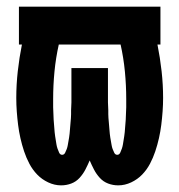

<svg xmlns="http://www.w3.org/2000/svg" viewBox="-20 -550 540 578"><path d="M164 8Q144 8 125 -1Q106 -10 92 -24.5Q78 -39 68.5 -57Q59 -75 52.5 -94.5Q46 -114 41.5 -134Q37 -154 34.5 -174Q32 -194 30.5 -214.5Q29 -235 29 -255Q29 -295 33.5 -335.5Q38 -376 46 -416H37V-530H463V-416H454Q462 -376 466.5 -335.5Q471 -295 471 -255Q471 -235 469.5 -214.5Q468 -194 465.5 -174Q463 -154 458.5 -134Q454 -114 447.5 -94.5Q441 -75 431.5 -57Q422 -39 408 -24.5Q394 -10 375 -1Q356 8 336 8Q320 8 305.5 2.5Q291 -3 280.5 -14.5Q270 -26 263 -39.5Q256 -53 250 -67Q244 -53 237 -39.5Q230 -26 219.5 -14.5Q209 -3 194.5 2.5Q180 8 164 8ZM167 -84Q167 -84 167 -84Q167 -84 167 -84Q173 -84 176 -90Q179 -96 181 -101.5Q183 -107 184 -113Q185 -119 186 -124.5Q187 -130 188 -136Q189 -142 189.5 -147.5Q190 -153 190.5 -159Q191 -165 191.5 -171Q192 -177 192.5 -183Q193 -189 193.5 -194.5Q194 -200 194 -206Q194 -212 194 -218Q194 -224 194.5 -230Q195 -236 195 -241.5Q195 -247 195 -253Q195 -259 195 -265V-345H305V-265Q305 -259 305 -253Q305 -247 305 -241.5Q305 -236 305.5 -230Q306 -224 306 -218Q306 -212 306 -206Q306 -200 306.5 -194.5Q307 -189 307.5 -183Q308 -177 308.5 -171Q309 -165 309.5 -159Q310 -153 310.5 -147.5Q311 -142 312 -136Q313 -130 314 -124.5Q315 -119 316 -113Q317 -107 319 -101.5Q321 -96 324 -90Q327 -84 333 -84Q333 -84 333 -84Q333 -84 333 -84Q333 -84 333 -84Q333 -84 333 -84Q339 -84 342 -90.5Q345 -97 347 -103Q349 -109 350 -115Q351 -121 352 -127.5Q353 -134 354 -140Q355 -146 355.5 -152Q356 -158 356.5 -164.5Q357 -171 357.5 -177Q358 -183 358.5 -189.5Q359 -196 359 -202Q359 -208 359.5 -214.5Q360 -221 360 -227Q360 -233 360 -239.5Q360 -246 360 -252Q360 -293 356 -334.5Q352 -376 343 -416H157Q148 -376 144 -334.5Q140 -293 140 -252Q140 -246 140 -239.5Q140 -233 140 -227Q140 -221 140.5 -214.5Q141 -208 141 -202Q141 -196 141.5 -189.5Q142 -183 142.5 -177Q143 -171 143.5 -164.5Q144 -158 144.5 -152Q145 -146 146 -140Q147 -134 148 -127.5Q149 -121 150 -115Q151 -109 153 -103Q155 -97 158 -90.5Q161 -84 167 -84Z"/></svg>

Font: Iosevka Slab Heavy
Style: Regular
Weight: 900
Monospace: yes
Designer: Belleve Invis
Foundry: Belleve Invis
Version: Version 11.1.0; ttfautohint (v1.8.3)